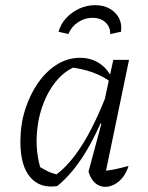

<svg xmlns="http://www.w3.org/2000/svg" viewBox="-20 -718 573 744"><path d="M202 3Q135 13 97 -31.5Q59 -76 59 -169Q59 -235 77.5 -293.5Q96 -352 128 -397.5Q160 -443 201.5 -468.5Q243 -494 290 -494Q331 -494 363 -474Q395 -454 413 -417L412 -398Q349 -447 246 -458L278 -462Q233 -446 198.5 -404.5Q164 -363 144 -305.5Q124 -248 122 -184Q120 -120 139 -59L117 -82Q140 -67 162.5 -55.5Q185 -44 212 -40L189 -35Q245 -73 296.5 -153.5Q348 -234 397 -362L414 -349Q366 -219 315 -133.5Q264 -48 202 3ZM384 -24 370 -55Q396 -56 422.5 -61.5Q449 -67 478 -75Q471 -51 457 -32.5Q443 -14 424.5 -4Q406 6 388 6Q365 6 348 -9.5Q331 -25 323 -53L373 -239L366 -241L419 -486H480ZM349 -698Q381 -698 405 -684.5Q429 -671 441 -648Q453 -625 449 -595L407 -586Q408 -613 389 -631Q370 -649 338 -649Q308 -649 282 -631.5Q256 -614 245 -586L207 -595Q215 -625 236.5 -648Q258 -671 287 -684.5Q316 -698 349 -698Z"/></svg>

Font: Piazzolla Thin Light
Style: Italic
Weight: 300
Italic angle: -11.3°
Version: Version 2.005